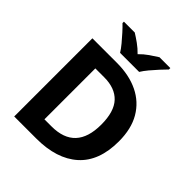

<svg xmlns="http://www.w3.org/2000/svg" viewBox="-250 -1087 1240 1240"><g transform="rotate(45 370.0 -467.0)"><path d="M682 -364Q682 -183 579.5 -91.5Q477 0 292 0H90V-714H314Q426 -714 508.5 -674Q591 -634 636.5 -556.5Q682 -479 682 -364ZM525 -360Q525 -479 473 -534.5Q421 -590 322 -590H241V-125H306Q525 -125 525 -360ZM283 -774Q269 -797 246.5 -824Q224 -851 200.5 -877Q177 -903 158 -921V-934H257Q283 -918 313 -896.5Q343 -875 369 -848Q395 -875 426 -896.5Q457 -918 483 -934H582V-921Q564 -903 540 -877Q516 -851 493.5 -824Q471 -797 457 -774Z"/></g></svg>

Font: Noto Sans Gurmukhi UI
Style: Bold
Weight: 700
Designer: Jelle Bosma - Monotype Design Team
Foundry: Monotype Imaging Inc.
Version: Version 2.004; ttfautohint (v1.8.4.7-5d5b)